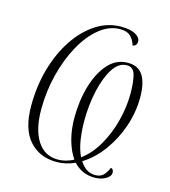

<svg xmlns="http://www.w3.org/2000/svg" viewBox="-91 -620 640 724"><g transform="rotate(15 229.0 -258.0)"><path d="M344 30Q294 30 261 -6Q226 10 190 10Q123 10 83 -35Q43 -80 43 -170Q43 -248 62.5 -316Q82 -384 116.5 -435.5Q151 -487 196.5 -516.5Q242 -546 294 -546Q330 -546 350 -535Q370 -524 370 -508Q370 -492 354 -488Q346 -512 332.5 -524Q319 -536 293 -536Q251 -536 213 -505.5Q175 -475 146 -423Q117 -371 100 -304.5Q83 -238 83 -167Q83 -89 111.5 -44.5Q140 0 192 0Q223 0 253 -16Q234 -43 223 -82.5Q212 -122 212 -168Q212 -236 229 -293.5Q246 -351 277.5 -386Q309 -421 354 -421Q395 -421 413.5 -391.5Q432 -362 432 -306Q432 -249 413 -193Q394 -137 360.5 -91Q327 -45 283 -18Q294 0 309 10Q324 20 344 20Q363 20 374.5 9Q386 -2 394 -22Q405 -19 405 -6Q405 9 386.5 19.5Q368 30 344 30ZM275 -31Q312 -58 338.5 -104Q365 -150 379 -204.5Q393 -259 393 -310Q393 -356 385.5 -383.5Q378 -411 353 -411Q321 -411 298.5 -376Q276 -341 263.5 -285Q251 -229 251 -167Q251 -129 256.5 -93.5Q262 -58 275 -31Z"/></g></svg>

Font: Noto Serif Display Condensed ExtraLight
Style: Italic
Weight: 200
Width: 3
Italic angle: -12°
Designer: Monotype Design Team
Foundry: Monotype Imaging Inc.
Version: Version 2.009